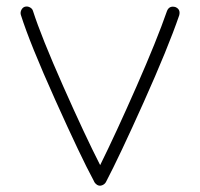

<svg xmlns="http://www.w3.org/2000/svg" viewBox="-20 -561 624 600"><path d="M284 17Q276 12 273 4Q272 3 272 2Q233 -70 153 -248Q73 -426 45 -515Q43 -523 47 -530.5Q51 -538 58 -540Q66 -542 73.5 -538Q81 -534 83 -527Q109 -446 177.5 -291.5Q246 -137 293 -45Q342 -144 406 -289.5Q470 -435 502 -527Q509 -544 528 -539Q545 -532 540 -513Q505 -411 429 -241.5Q353 -72 311 8Q307 15 299 18Q291 21 284 17Z"/></svg>

Font: Hoogli Light
Style: Regular
Weight: 300
Designer: Anand Singh Naorem
Foundry: Brand New Type
Version: Version 1.00 b007